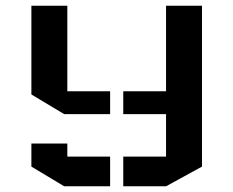

<svg xmlns="http://www.w3.org/2000/svg" viewBox="-20 -458 818 673"><path d="M90 -438H216V-138H366V-58H205L90 -127ZM216 45V91H366V195H205L90 126V45ZM688 -438V126L562 195H412V91H562V-58H412V-138H562V-438Z"/></svg>

Font: Wallpoet
Style: Regular
Weight: 400
Designer: Lars Berggren
Foundry: Lars Berggren
Version: Version 1.000